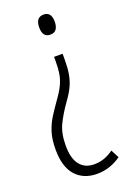

<svg xmlns="http://www.w3.org/2000/svg" viewBox="-142 -585 568 835"><g transform="rotate(-20 142.0 -167.5)"><path d="M209.5 -487.3Q209.5 -465.8 200.9 -453.1Q192.4 -440.4 172.9 -440.4Q137.2 -440.4 137.2 -485.8Q137.2 -532.7 173.8 -532.7Q209.5 -532.7 209.5 -487.3ZM193.8 -344.2V-318.8Q193.8 -280.8 189.2 -252.4Q184.6 -224.1 173.1 -199Q161.6 -173.8 140.6 -145Q106.9 -97.7 88.4 -58.8Q69.8 -20 69.8 36.1Q69.8 96.2 93.5 125.5Q117.2 154.8 159.7 154.8Q184.6 154.8 206.3 147Q228 139.2 249 124L268.6 161.6Q246.1 178.2 217.5 188.2Q189 198.2 157.2 198.2Q95.2 198.2 58.8 158Q22.5 117.7 22.5 37.1Q22.5 -9.3 33 -42.5Q43.5 -75.7 61.5 -104.2Q79.6 -132.8 102.5 -165Q125 -196.3 136 -220.2Q147 -244.1 150.6 -268.1Q154.3 -292 154.3 -323.2V-344.2Z"/></g></svg>

Font: Open Sans Condensed Light
Style: Regular
Weight: 300
Width: 3
Designer: Monotype Design Team
Foundry: Monotype Imaging Inc.
Version: Version 3.003; ttfautohint (v1.8.4)